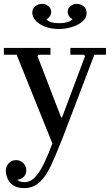

<svg xmlns="http://www.w3.org/2000/svg" viewBox="-29 -713 569 993"><path d="M242 29 57 -430H-9V-465H232V-430H171L165 -423L287 -106H292L411 -423L405 -430H335V-465H519V-430H459L295 0ZM97 260Q59 260 38 244.5Q17 229 9 208Q1 187 1 172Q1 147 16.5 131Q32 115 54 115Q76 115 91.5 130.5Q107 146 107 168Q107 190 91.5 203.5Q76 217 54 217Q41 217 31.5 210.5Q22 204 16.5 194Q11 184 11 172H41Q41 183 46 196.5Q51 210 63.5 219.5Q76 229 98 229Q130 229 155 200.5Q180 172 201.5 126Q223 80 242 29L295 0Q275 49 256 95.5Q237 142 215.5 179Q194 216 165 238Q136 260 97 260ZM138 -649Q138 -668 153.5 -680.5Q169 -693 189 -693Q208 -693 222 -680.5Q236 -668 236 -651Q236 -640 228.5 -629Q221 -618 211 -613Q221 -602 238 -597.5Q255 -593 278 -593Q300 -593 318 -598Q336 -603 346 -614Q337 -618 329 -628.5Q321 -639 321 -652Q321 -669 335 -681Q349 -693 369 -693Q386 -693 402.5 -681Q419 -669 419 -645Q419 -619 396 -600.5Q373 -582 340.5 -572.5Q308 -563 278 -563Q218 -563 178 -588Q138 -613 138 -649Z"/></svg>

Font: Brygada 1918 Medium
Style: Regular
Weight: 500
Designer: Mateusz Machalski | Borys Kosmynka | Przemek Hoffer
Foundry: NIEPODLEGLA 2018
Version: Version 3.006